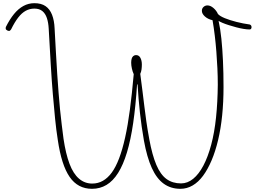

<svg xmlns="http://www.w3.org/2000/svg" viewBox="-20 -1167 1623 1206"><path d="M558 19Q469 19 417.5 -55.5Q366 -130 343 -288Q333 -351 326 -421.5Q319 -492 312 -574.5Q305 -657 299 -758.5Q293 -860 286 -986Q284 -1025 274.5 -1053.5Q265 -1082 246 -1097.5Q227 -1113 196 -1113Q167 -1113 142 -1099.5Q117 -1086 94.5 -1057Q72 -1028 50 -983Q46 -977 41.5 -974Q37 -971 27 -975Q17 -980 16 -986Q15 -992 17 -998Q41 -1046 68 -1079Q95 -1112 127 -1129.5Q159 -1147 196 -1147Q239 -1147 266 -1128.5Q293 -1110 307 -1074Q321 -1038 323 -988Q328 -905 331.5 -834Q335 -763 339.5 -701Q344 -639 348 -584Q352 -529 357 -480.5Q362 -432 367.5 -386Q373 -340 379 -295Q393 -201 416.5 -138.5Q440 -76 476 -45Q512 -14 559 -14Q596 -14 626.5 -31.5Q657 -49 682 -83Q707 -117 728 -172Q749 -227 766 -303.5Q783 -380 796 -478.5Q809 -577 820 -701Q813 -716 808.5 -736Q804 -756 804 -773Q804 -787 807 -798Q810 -809 817.5 -815Q825 -821 834 -821Q853 -821 862 -803.5Q871 -786 871 -762Q871 -746 869 -731Q867 -716 861 -703Q869 -643 875 -594.5Q881 -546 886.5 -501Q892 -456 899 -406Q906 -356 918 -291Q936 -193 962 -131.5Q988 -70 1026 -42.5Q1064 -15 1117 -15Q1158 -15 1193.5 -44Q1229 -73 1257.5 -127Q1286 -181 1306.5 -257.5Q1327 -334 1337 -429.5Q1347 -525 1348 -635Q1348 -686 1345.5 -738.5Q1343 -791 1339 -842.5Q1335 -894 1329 -944Q1323 -994 1315 -1040Q1285 -1047 1266.5 -1064Q1248 -1081 1248 -1099Q1248 -1114 1258.5 -1123.5Q1269 -1133 1283 -1133Q1302 -1133 1321 -1116.5Q1340 -1100 1349 -1079Q1362 -1065 1393 -1052.5Q1424 -1040 1465 -1029.5Q1506 -1019 1549 -1013Q1554 -1011 1557 -1007Q1560 -1003 1560 -996Q1560 -989 1556 -985Q1552 -981 1545 -982Q1532 -982 1510 -985.5Q1488 -989 1464 -995.5Q1440 -1002 1417.5 -1009Q1395 -1016 1377.5 -1023.5Q1360 -1031 1353 -1036Q1364 -987 1370.5 -924Q1377 -861 1380.5 -785.5Q1384 -710 1384 -620Q1384 -526 1375.5 -442.5Q1367 -359 1350 -287.5Q1333 -216 1309 -159.5Q1285 -103 1255.5 -63Q1226 -23 1190 -2Q1154 19 1113 19Q1053 19 1008.5 -13Q964 -45 933.5 -112Q903 -179 884 -284Q876 -329 870 -372Q864 -415 859 -459Q854 -503 850.5 -547Q847 -591 844 -637H841Q832 -500 816.5 -394Q801 -288 777.5 -210Q754 -132 722 -81Q690 -30 649 -5.5Q608 19 558 19Z"/></svg>

Font: Playwrite BR Thin
Style: Regular
Weight: 250
Version: Version 1.003